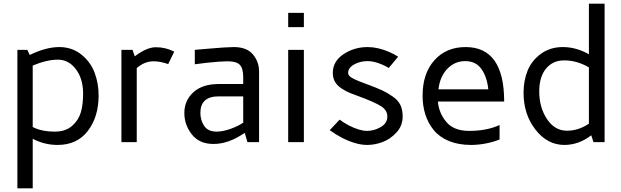

<svg xmlns="http://www.w3.org/2000/svg" viewBox="-20 -770 3365 1040"><path d="M74.2 250V-500H127.9L141.1 -472.2Q229 -515.1 300.8 -515.1Q369.6 -515.1 419.9 -475.1Q470.2 -435.1 492.2 -377Q514.2 -318.8 514.2 -252.9Q514.2 -137.7 456.1 -61.3Q397.9 15.1 292 15.1Q221.2 15.1 157.2 -18.1V250ZM157.2 -82Q205.1 -57.1 277.8 -57.1Q335 -57.1 370.4 -88.1Q405.8 -119.1 418 -162.1Q430.2 -205.1 430.2 -262.2Q430.2 -343.3 391.1 -395Q352.1 -446.8 293.9 -446.8Q233.9 -446.8 157.2 -415Z M637.7 0V-500H697.8L710 -464.8Q773.9 -513.7 823.7 -514.2Q877.9 -514.2 923.8 -490.2L891.1 -422.9Q848.1 -438 812 -438Q762.2 -438 720.7 -400.9V0Z M978.5 -158.2Q978.5 -225.1 1027.3 -270Q1076.2 -314.9 1164.6 -314.9H1297.4V-353Q1297.4 -398.9 1279.3 -418.5Q1261.2 -438 1212.4 -438Q1176.3 -438 1102.5 -430.2L1035.2 -421.9V-500Q1089.4 -503.9 1115.2 -506.8Q1203.1 -514.6 1246.1 -515.1Q1316.9 -515.1 1350.1 -475.1Q1383.3 -435.1 1383.3 -382.8V0H1320.3L1306.2 -48.8H1303.2Q1216.3 10.3 1136.2 9.8Q1060.1 9.8 1019.3 -41.7Q978.5 -93.3 978.5 -158.2ZM1065.4 -158.2Q1065.4 -119.1 1085.9 -88.1Q1106.4 -57.1 1153.3 -57.1Q1186.5 -57.1 1227.5 -71.5Q1268.6 -85.9 1296.4 -105H1297.4V-248H1164.6Q1065.4 -248 1065.4 -158.2Z M1541 0V-500H1626V0ZM1541 -623V-700.2H1626V-623Z M1766.1 -64.9 1819.8 -122.1Q1838.9 -106.9 1869.1 -90.8Q1927.2 -61 1968.8 -61Q2005.9 -61 2042 -81.5Q2078.1 -102.1 2078.1 -139.2Q2078.1 -173.3 2043.5 -195.1Q2008.8 -216.8 1926.8 -247.1Q1892.6 -259.3 1873.8 -267.1Q1855 -274.9 1830.6 -290.5Q1806.2 -306.2 1794.4 -327.1Q1782.7 -348.1 1782.7 -375Q1782.7 -438 1840.8 -476.6Q1898.9 -515.1 1971.7 -515.1Q2025.9 -515.1 2087.9 -488.8Q2113.8 -477.5 2136.7 -462.9L2085.9 -401.9Q2069.8 -411.6 2050.8 -419.9Q2006.8 -439 1971.7 -439Q1930.7 -439 1898.2 -420.9Q1865.7 -402.8 1865.7 -375Q1865.7 -366.2 1873.8 -357.7Q1881.8 -349.1 1899.4 -341.1Q1917 -333 1929.4 -328.1Q1941.9 -323.2 1964.8 -314.9Q2021 -293.9 2048.3 -281.5Q2075.7 -269 2106.2 -248Q2136.7 -227.1 2148.9 -200.9Q2161.1 -174.8 2161.1 -139.2Q2161.1 -88.4 2127 -51.8Q2092.8 -15.1 2050.8 0Q2008.8 15.1 1968.8 15.1Q1907.7 15.1 1830.1 -24.9Q1795.9 -43 1766.1 -64.9Z M2269 -252Q2269 -372.1 2333 -443.6Q2397 -515.1 2502 -515.1Q2710.9 -515.1 2710.9 -220.2H2352.1Q2356.9 -158.2 2397.5 -109.6Q2438 -61 2521 -61Q2617.2 -61 2686 -92.8V-14.2Q2610.8 14.6 2531.7 15.1Q2462.9 15.1 2411.4 -6.3Q2359.9 -27.8 2329.3 -65.4Q2298.8 -103 2283.9 -149.9Q2269 -196.8 2269 -252ZM2355 -286.1H2625Q2618.2 -353 2587.9 -396Q2557.6 -439 2500 -439Q2442.9 -439 2402.8 -397Q2362.8 -355 2355 -286.1Z M2815.9 -267.1Q2815.9 -333 2837.9 -387.5Q2859.9 -441.9 2909.9 -478.5Q2960 -515.1 3028.8 -515.1Q3100.6 -515.1 3169.9 -476.1V-750H3254.9V0H3194.8L3182.6 -37.1Q3115.7 14.6 3037.6 15.1Q2944.8 15.1 2880.4 -67.9Q2815.9 -150.9 2815.9 -267.1ZM2900.9 -274.9Q2900.9 -188 2942.9 -125Q2984.9 -62 3050.8 -62Q3113.8 -62 3169.9 -100.1V-404.8Q3106 -442.9 3035.6 -442.9Q2974.6 -442.9 2937.7 -398.4Q2900.9 -354 2900.9 -274.9Z"/></svg>

Font: Carme
Style: Regular
Weight: 400
Version: 1.000